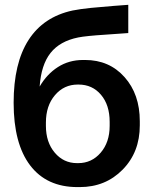

<svg xmlns="http://www.w3.org/2000/svg" viewBox="-20 -761 630 790"><path d="M298.8 8.8Q171.9 8.8 104 -80.6Q36.1 -169.9 36.1 -337.9Q36.1 -501 97.4 -596.4Q158.7 -691.9 278.8 -717.8Q310.5 -724.1 354 -728.5Q397.5 -732.9 446.5 -736.6Q495.6 -740.2 507.8 -741.2V-625Q495.1 -623.5 414.6 -618.4Q334 -613.3 301.8 -606.9Q226.6 -591.8 188 -543.2Q149.4 -494.6 143.1 -404.8Q172.9 -456.1 218.3 -485.1Q263.7 -514.2 321.8 -514.2H330.1Q429.7 -514.2 492.4 -443.8Q555.2 -373.5 555.2 -262.2V-245.1Q555.2 -134.8 484.6 -63Q414.1 8.8 308.1 8.8ZM296.9 -89.8H301.8Q357.4 -89.8 394.3 -132.8Q431.2 -175.8 431.2 -243.2V-259.8Q431.2 -329.1 395.5 -371.1Q359.9 -413.1 303.2 -413.1H299.8Q243.2 -413.1 206.1 -369.4Q168.9 -325.7 168.9 -256.8V-243.2Q168.9 -175.8 205.3 -132.8Q241.7 -89.8 296.9 -89.8Z"/></svg>

Font: Fixel Text SemiBold
Style: Regular
Weight: 600
Width: 4
Designer: AlfaBravo + MacPaw
Foundry: Kyrylo Tkachov, Marchela Mozhyna, Serhii Makarenko, Maria Weinstein, Zakhar Kryvoshyya
Version: Version 1.211